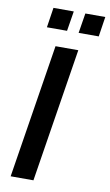

<svg xmlns="http://www.w3.org/2000/svg" viewBox="-98 -948 570 996"><g transform="rotate(10 186.5 -449.5)"><path d="M33 0 145 -705H265L153 0ZM251 -794 268 -899H373L357 -794ZM84 -794 100 -899H207L190 -794Z"/></g></svg>

Font: Nunito Sans 10pt Condensed
Style: Bold Italic
Weight: 700
Width: 3
Italic angle: -9°
Designer: Vernon Adams
Foundry: Vernon Adams
Version: Version 3.101;gftools[0.9.27]